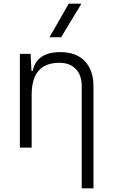

<svg xmlns="http://www.w3.org/2000/svg" viewBox="-20 -815 626 1060"><path d="M431.2 224.6V-338.4Q431.2 -400.9 398.4 -434.6Q365.7 -468.3 307.6 -468.3Q154.8 -468.3 154.8 -292.5V0H89.8V-517.6H148.9L153.8 -423.8H160.6Q182.6 -527.3 313 -527.3Q400.4 -527.3 448.2 -477.5Q496.1 -427.7 496.1 -336.9V224.6ZM253.4 -609.4 359.4 -794.9H429.7L317.4 -609.4Z"/></svg>

Font: Cascadia Mono PL Light
Style: Regular
Weight: 300
Monospace: yes
Designer: Aaron Bell
Foundry: Saja Typeworks
Version: Version 2404.023; ttfautohint (v1.8.4)